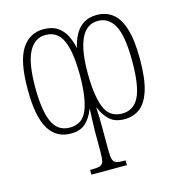

<svg xmlns="http://www.w3.org/2000/svg" viewBox="-114 -644 916 982"><g transform="rotate(-15 344.0 -153.0)"><path d="M249 238V213H258Q286 213 300.5 208.5Q315 204 319.5 188Q324 172 324 138V30Q324 1 325.5 -28.5Q327 -58 328 -87H326Q310 -44 281.5 -18Q253 8 203 8Q126 8 86.5 -57.5Q47 -123 47 -267Q47 -416 88.5 -480Q130 -544 204 -544Q249 -544 277.5 -525Q306 -506 322 -474Q338 -442 345 -406Q353 -443 369.5 -474.5Q386 -506 414.5 -525Q443 -544 486 -544Q534 -544 569 -517.5Q604 -491 623 -430.5Q642 -370 642 -268Q642 -164 622.5 -103.5Q603 -43 568.5 -17.5Q534 8 488 8Q437 8 408.5 -18.5Q380 -45 364 -86H362Q365 -37 365 29V139Q365 173 370 188.5Q375 204 389 208.5Q403 213 431 213H437V238ZM206 -23Q273 -23 298.5 -86.5Q324 -150 324 -269Q324 -391 297 -452Q270 -513 206 -513Q150 -513 118.5 -455.5Q87 -398 87 -267Q87 -146 114 -84.5Q141 -23 206 -23ZM483 -23Q544 -23 572.5 -80Q601 -137 601 -268Q601 -402 571 -457.5Q541 -513 484 -513Q365 -513 365 -269Q365 -152 390 -87.5Q415 -23 483 -23Z"/></g></svg>

Font: Noto Serif ExtraCondensed ExtraLight
Style: Regular
Weight: 200
Width: 2
Designer: Monotype Design Team
Foundry: Monotype Imaging Inc.
Version: Version 2.015